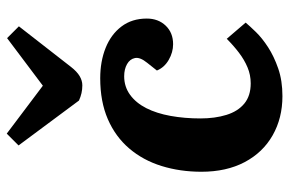

<svg xmlns="http://www.w3.org/2000/svg" viewBox="-164 -679 857 569"><g transform="rotate(-90 264.5 -394.5)"><path d="M317 -526Q367 -526 407 -510Q447 -494 470.5 -463Q494 -432 494 -388Q494 -354 473 -332Q452 -310 418 -310Q394 -310 371.5 -323Q349 -336 340 -358L363 -387Q380 -408 377 -423Q374 -438 359 -446.5Q344 -455 323 -455Q292 -455 268 -437.5Q244 -420 228.5 -389.5Q213 -359 205.5 -317.5Q198 -276 198 -229Q198 -186 208.5 -152Q219 -118 242 -99Q265 -80 302 -80Q327 -80 349.5 -89.5Q372 -99 393 -115Q414 -131 434 -151L482 -95Q472 -83 454 -64.5Q436 -46 409 -28.5Q382 -11 346 1.5Q310 14 264 14Q199 14 148 -15Q97 -44 68.5 -98Q40 -152 40 -226Q40 -289 57 -344Q74 -399 109 -440Q144 -481 196 -503.5Q248 -526 317 -526ZM118 -768 153 -803 295 -696 436 -802 471 -767 351 -613Q337 -595 323.5 -587Q310 -579 296 -579Q284 -579 273 -581.5Q262 -584 251 -589Z"/></g></svg>

Font: Literata
Style: Bold Italic
Weight: 700
Italic angle: -2°
Designer: Latin by Veronika Burian and Jose Scaglione. Greek by Irene Vlachou. Cyrillic by Vera Evstafieva
Foundry: TypeTogether
Version: Version 3.103;gftools[0.9.29]